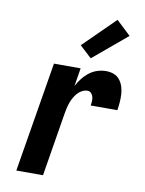

<svg xmlns="http://www.w3.org/2000/svg" viewBox="-86 -833 673 893"><g transform="rotate(10 250.0 -386.0)"><path d="M54 0 140 -520H266L252 -434Q262 -453 275.5 -470.5Q289 -488 306.5 -501.5Q324 -515 344.5 -521.5Q365 -528 385 -528Q405 -528 422 -521.5Q439 -515 450 -501Q461 -487 466.5 -469.5Q472 -452 473 -433.5Q474 -415 472.5 -396Q471 -377 468 -358H342Q344 -368 344.5 -378.5Q345 -389 342.5 -399Q340 -409 333 -416Q326 -423 316 -423Q303 -423 290.5 -416.5Q278 -410 268.5 -399Q259 -388 252.5 -376Q246 -364 241.5 -351Q237 -338 234 -325Q231 -312 229 -299L180 0ZM304 -574 248 -626 396 -772 464 -708Z"/></g></svg>

Font: Iosevka Curly Extrabold
Style: Italic
Weight: 800
Italic angle: -9°
Monospace: yes
Designer: Belleve Invis
Foundry: Belleve Invis
Version: Version 22.1.2; ttfautohint (v1.8.4)